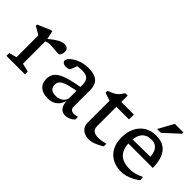

<svg xmlns="http://www.w3.org/2000/svg" viewBox="-2 -1322 1938 1938"><g transform="rotate(45 967.5 -353.0)"><path d="M377 -499Q401 -499 415.5 -485.2Q430 -471.5 430 -447Q430 -417.5 420 -401.2Q410 -385 396.5 -385Q375.5 -385 355 -387Q334.5 -389 314 -391Q293.5 -393 273 -393Q261 -393 249 -391Q237 -389 224.2 -384.2Q211.5 -379.5 197.5 -370.5L183 -388Q222.5 -422 251.5 -443.8Q280.5 -465.5 302.5 -477.5Q324.5 -489.5 342.2 -494.2Q360 -499 377 -499ZM215.5 -397.5V-61.5L305.5 -40.5V0H41.5V-40.5L123 -61.5V-373Q116.5 -378 103.2 -386Q90 -394 72.8 -404Q55.5 -414 37 -424V-442.5L176.5 -502.5H193.5Z M848.5 -315.5 833 -257Q754 -245.5 706.2 -233.2Q658.5 -221 633.5 -207Q608.5 -193 600 -176.2Q591.5 -159.5 591.5 -138Q591.5 -102 613.5 -83.5Q635.5 -65 678 -65Q709.5 -65 735.2 -77Q761 -89 776 -109.2Q791 -129.5 791 -154.5V-335Q791 -387 768.2 -411.8Q745.5 -436.5 687 -436.5Q659 -436.5 635 -433.2Q611 -430 589.5 -424L624.5 -457Q620.5 -438 616.5 -422.8Q612.5 -407.5 608 -395.2Q603.5 -383 598 -372Q589.5 -355 576.2 -350.2Q563 -345.5 545 -345.5Q518 -345.5 503.8 -356.2Q489.5 -367 489.5 -382Q489.5 -399 506.8 -419Q524 -439 554.5 -457.5Q585 -476 626.5 -487.8Q668 -499.5 716.5 -499.5Q778 -499.5 814.5 -482Q851 -464.5 867.2 -432Q883.5 -399.5 883.5 -355V-120Q883.5 -101.5 889.5 -89.8Q895.5 -78 907.2 -72.5Q919 -67 936 -67Q947.5 -67 960.5 -69.5Q973.5 -72 987 -76V-36.5Q964 -14 937.2 -3Q910.5 8 886.5 8Q857 8 836 -6.2Q815 -20.5 803.8 -49.2Q792.5 -78 791 -122L795 -123.5Q788.5 -83 768 -53Q747.5 -23 714.8 -6.5Q682 10 639 10Q568.5 10 529.2 -24Q490 -58 490 -120.5Q490 -156.5 504.2 -185.2Q518.5 -214 556.8 -237.2Q595 -260.5 665.5 -279.5Q736 -298.5 848.5 -315.5Z M1190 -147Q1190 -105 1213 -87.5Q1236 -70 1284 -70Q1305 -70 1329.5 -74.2Q1354 -78.5 1382 -86V-48.5Q1345 -26.5 1317.2 -13.8Q1289.5 -1 1267.8 4.2Q1246 9.5 1226 9.5Q1190 9.5 1160.8 -3Q1131.5 -15.5 1114.5 -40.8Q1097.5 -66 1097.5 -104V-415L1012 -444.5V-472Q1037.5 -481 1056.2 -489.2Q1075 -497.5 1089.2 -506.5Q1103.5 -515.5 1114.5 -526.2Q1125.5 -537 1135.5 -550.5Q1145.5 -564 1156 -582H1190V-473.5ZM1154 -421 1156.5 -490.5H1371L1369 -421Z M1678 -500.5Q1751 -500.5 1796.2 -470.8Q1841.5 -441 1863.2 -384Q1885 -327 1886.5 -244.5H1521.5L1519.5 -304L1819.5 -307L1789.5 -294Q1787.5 -344.5 1773.8 -376.2Q1760 -408 1735 -423Q1710 -438 1674.5 -438Q1631 -438 1600 -419.5Q1569 -401 1552.5 -363Q1536 -325 1536 -265Q1536 -198.5 1557.8 -155.2Q1579.5 -112 1622.2 -91.2Q1665 -70.5 1728.5 -70.5Q1758 -70.5 1784.8 -76Q1811.5 -81.5 1835.5 -90.5Q1859.5 -99.5 1881 -110L1884.5 -67Q1853.5 -43 1819.2 -25.8Q1785 -8.5 1751 0.8Q1717 10 1686 10Q1613 10 1558.8 -19.5Q1504.5 -49 1474.2 -104.5Q1444 -160 1444 -238.5Q1444 -317 1473 -376Q1502 -435 1554.5 -467.8Q1607 -500.5 1678 -500.5ZM1639 -553 1728.5 -716.5H1851V-698L1693.5 -553Z"/></g></svg>

Font: Newsreader 9pt
Style: Regular
Weight: 400
Designer: Hugues Gentile
Foundry: Production Type
Version: Version 1.003